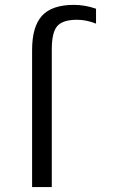

<svg xmlns="http://www.w3.org/2000/svg" viewBox="-20 -760 465 780"><path d="M190.4 -559.6V0H110.4V-556.6Q110.4 -652.3 150.9 -696.3Q191.4 -740.2 280.3 -740.2Q325.2 -740.2 370.1 -724.6V-664.1Q330.1 -679.7 293 -679.7Q235.4 -679.7 212.9 -654.3Q190.4 -628.9 190.4 -559.6Z"/></svg>

Font: Gen Shin Gothic Normal
Style: Regular
Weight: 300
Designer: [Source Han Sans]
Ryoko NISHIZUKA  (kana & ideographs); Paul D. Hunt (Latin, Greek & Cyrillic); Wenlong ZHANG  (bopomofo
Version: Version 1.002.20150607